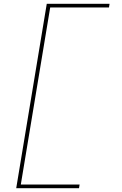

<svg xmlns="http://www.w3.org/2000/svg" viewBox="-20 -843 640 1006"><path d="M65 143 225 -823H554L551 -804H243L89 124H397L394 143Z"/></svg>

Font: Iosevka Curly Slab ThEx
Style: Italic
Weight: 100
Width: 7
Italic angle: -9°
Monospace: yes
Designer: Belleve Invis
Foundry: Belleve Invis
Version: Version 11.1.0; ttfautohint (v1.8.3)